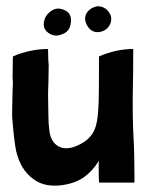

<svg xmlns="http://www.w3.org/2000/svg" viewBox="-20 -579 466 611"><path d="M405 -140Q408 -91 408 0Q408 2 406 2H351H297Q295 2 295 0Q294 -21 294 -50Q294 -61 295 -68Q275 -35 247 -15Q217 6 171 11Q118 16 85 -10Q45 -39 31 -100Q24 -137 19 -204Q18 -208 20 -291Q22 -314 20 -331Q20 -340 20.5 -367Q21 -394 21 -398Q21 -399 22 -400Q77 -423 132 -423Q133 -423 133 -422Q133 -387 135 -371Q135 -364 134.5 -342Q134 -320 134 -312Q132 -283 134 -212Q134 -187 137 -164Q142 -120 176 -109Q203 -102 239 -122Q275 -142 285 -178Q292 -200 294 -256Q295 -277 295 -398Q295 -399 296 -400Q351 -423 402 -423Q404 -423 404 -422Q404 -347 403 -311Q401 -209 405 -140ZM123 -520V-521Q130 -536 144 -545Q158 -554 173 -551Q205 -544 206 -516Q206 -481 180 -471Q154 -459 133 -475Q112 -491 123 -520ZM295 -477Q270 -474 256 -500Q241 -531 269 -551Q295 -568 319 -549Q342 -527 330 -501Q319 -480 295 -477Z"/></svg>

Font: Tovari Sans
Style: Bold
Weight: 700
Designer: Verneri Kontto, Denis Ignatov
Foundry: Verneri Kontto
Version: Version 1.10 May 7, 2019